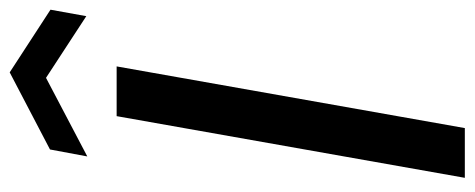

<svg xmlns="http://www.w3.org/2000/svg" viewBox="-304 -650 955 386"><g transform="rotate(-90 173.0 -457.5)"><path d="M8 0 132 -700H232L108 0ZM51 -759 65 -834 220 -915 346 -833 333 -761 209 -842Z"/></g></svg>

Font: DM Sans 36pt Medium
Style: Italic
Weight: 500
Italic angle: -10°
Designer: Colophon Foundry, Jonny Pinhorn
Foundry: Colophon Foundry
Version: Version 4.004;gftools[0.9.30]